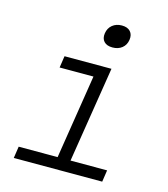

<svg xmlns="http://www.w3.org/2000/svg" viewBox="-114 -859 828 948"><g transform="rotate(15 300.0 -385.0)"><path d="M45 0 54 -60H253L321 -490H148L157 -550H397L319 -60H506L497 0ZM374 -653Q345 -653 330.5 -668.5Q316 -684 320 -711Q324 -738 343.5 -754Q363 -770 392 -770Q421 -770 435.5 -754Q450 -738 446 -711Q442 -684 422.5 -668.5Q403 -653 374 -653Z"/></g></svg>

Font: NKDuy Mono ExtraLight
Style: Italic
Weight: 200
Italic angle: -9°
Monospace: yes
Designer: NKDuy
Foundry: NKDuy
Version: Version 2.251; ttfautohint (v1.8.4.7-5d5b)